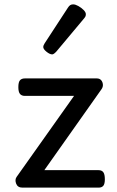

<svg xmlns="http://www.w3.org/2000/svg" viewBox="-20 -859 535 879"><path d="M83 0Q61 0 54 -18Q47 -36 56 -49L319 -420H94Q79 -420 71.5 -429Q64 -438 64 -460Q64 -483 71.5 -491.5Q79 -500 94 -500H423Q436 -500 443 -492Q450 -484 451 -472.5Q452 -461 445 -451L183 -80H431Q446 -80 453 -70.5Q460 -61 460 -38Q460 -17 453 -8.5Q446 0 431 0ZM219 -610Q208 -610 193 -622Q178 -634 178 -644Q178 -647 179 -650Q180 -653 184 -660L291 -824Q296 -832 301.5 -835.5Q307 -839 315 -839Q325 -839 338.5 -831.5Q352 -824 362.5 -813.5Q373 -803 373 -794Q373 -787 370.5 -782.5Q368 -778 361 -770L238 -623Q226 -610 219 -610Z"/></svg>

Font: Playwrite ES
Style: Regular
Weight: 400
Designer: Veronika Burian, José Scaglione
Foundry: TypeTogether
Version: Version 1.002